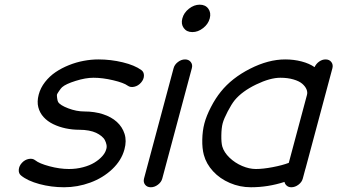

<svg xmlns="http://www.w3.org/2000/svg" viewBox="-20 -789 1422 809"><path d="M314.9 -242.2Q284.9 -242.2 256.6 -248.2Q228.3 -254.2 204.1 -266Q179.9 -277.8 163.7 -295.7Q147.5 -313.5 141.4 -337.2Q135.3 -360.8 143.1 -390.4Q150.6 -418.9 169.8 -443.5Q189 -468 214.5 -485.2Q240 -502.4 270.6 -514.6Q301.3 -526.9 332.8 -532.7Q364.3 -538.6 394.3 -538.6Q447.3 -538.6 497.4 -526.4Q547.6 -514.2 575.7 -493.7Q586.9 -485.4 586.5 -470Q586.2 -454.6 574.2 -440.9Q562.3 -427.2 545.9 -423.5Q529.5 -419.7 518.1 -428Q501.7 -440.2 457 -450.8Q412.4 -461.4 373.8 -461.4Q340.6 -461.4 298.7 -448.2Q256.8 -435.1 241.5 -421.4Q236.8 -417.2 228.8 -405.4Q220.7 -393.6 220 -390.4Q219.2 -387.2 220.8 -375.4Q222.4 -363.5 224.9 -359.4Q232.9 -345.7 267.6 -332.5Q302.2 -319.3 335.4 -319.3Q377.9 -319.3 413.6 -307.9Q449.2 -296.4 472.3 -275.4Q495.4 -254.4 504.8 -225Q514.2 -195.6 504.4 -159.7Q491.9 -113 452.9 -76.2Q413.8 -39.3 360.5 -19.7Q307.1 0 250 0Q196 0 146 -13.5Q95.9 -27.1 68.6 -49.6Q57.9 -58.3 59.1 -74.1Q60.3 -89.8 72.5 -103Q84.7 -116.2 101.3 -119.3Q117.9 -122.3 128.7 -113.5Q145.5 -99.9 188.6 -88.4Q231.7 -76.9 270.5 -76.9Q301.8 -76.9 330 -84.4Q358.2 -91.8 377.9 -103.9Q397.7 -116 410.6 -130.5Q423.6 -145 427.5 -159.7Q430.7 -169.2 428.7 -179.1Q426.8 -189 422.1 -198.1Q417.5 -207.3 407.6 -215.3Q397.7 -223.4 384.9 -229.4Q372.1 -235.4 354 -238.8Q335.9 -242.2 314.9 -242.2Z M711.4 -501.5Q715.3 -516.6 729.6 -527.6Q743.9 -538.6 759.8 -538.6Q775.4 -538.6 783.9 -527.6Q792.5 -516.6 788.3 -501.5L663.8 -36.9Q659.9 -21.7 645.6 -10.9Q631.3 0 615.5 0Q599.6 0 591.3 -10.9Q583 -21.7 586.9 -36.9ZM835.9 -670.7Q814.5 -653.8 790.5 -653.8Q766.6 -653.8 754.3 -670.7Q741.9 -687.5 748.3 -711.4Q754.6 -735.4 776.1 -752.3Q797.6 -769.3 821.5 -769.3Q845.5 -769.3 857.8 -752.3Q870.1 -735.4 863.8 -711.4Q857.4 -687.5 835.9 -670.7Z M910.2 -402.3Q956.5 -460.2 1033.7 -499.4Q1110.8 -538.6 1181.6 -538.6Q1218.5 -538.6 1251 -530Q1283.4 -521.5 1305.4 -506.1Q1312 -520.5 1324.8 -529.5Q1337.6 -538.6 1351.8 -538.6Q1367.7 -538.6 1376.1 -527.6Q1384.5 -516.6 1380.6 -501.5L1267.6 -79.8L1266.6 -76.9L1255.9 -36.9Q1252 -21.7 1237.7 -10.9Q1223.4 0 1207.5 0Q1196 0 1188.4 -6.5Q1180.7 -12.9 1178.7 -22.5Q1109.4 0 1037.4 0Q990.5 0 948.5 -18.1Q906.5 -36.1 877.8 -67.3Q849.1 -98.4 838.9 -136.2Q831.5 -163.8 832.3 -200.8Q833 -237.8 841.3 -269.3Q849.6 -300.8 868.8 -337.8Q887.9 -374.8 910.2 -402.3ZM916.7 -171.4Q924.1 -146.7 947.1 -124.6Q970.2 -102.5 1000.2 -89.7Q1030.3 -76.9 1058.1 -76.9Q1088.1 -76.9 1129 -84.7Q1169.9 -92.5 1196.8 -102.8L1273.4 -388.9Q1276.6 -400.4 1271.4 -412.8Q1266.1 -425.3 1253.3 -436.3Q1240.5 -447.3 1216.4 -454.3Q1192.4 -461.4 1161.1 -461.4Q1118.2 -461.4 1059.1 -432.9Q1000 -404.3 969 -366.9Q955.6 -350.3 939.5 -319.5Q923.3 -288.6 918.2 -269.3Q913.1 -250 912.6 -218.9Q912.1 -187.7 916.7 -171.4Z"/></svg>

Font: Tecnico
Style: GruesoInclinado
Weight: 700
Italic angle: -15°
Version: Version 1.3